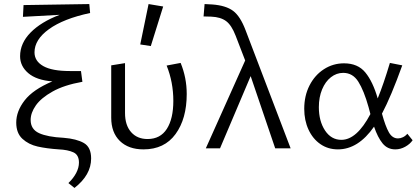

<svg xmlns="http://www.w3.org/2000/svg" viewBox="-20 -731 2057 946"><path d="M429 50Q429 131 347 195L317 171Q342 147 355.5 121Q369 95 369 70Q369 32 341.5 19.5Q314 7 270 5Q210 1 165.5 -9Q121 -19 90.5 -47Q60 -75 60 -127Q60 -183 101.5 -236.5Q143 -290 238 -330Q160 -336 119.5 -370.5Q79 -405 79 -454Q79 -518 130.5 -570.5Q182 -623 274 -658L93 -648L96 -706L420 -711L424 -667Q293 -639 221.5 -587.5Q150 -536 150 -473Q150 -430 193 -405.5Q236 -381 324 -381H379L386 -328Q296 -312 239 -280Q182 -248 156.5 -211.5Q131 -175 131 -140Q131 -94 172.5 -75Q214 -56 294 -52Q357 -47 393 -26.5Q429 -6 429 50Z M528 -151V-409L596 -420V-174Q596 -114 626 -80Q656 -46 707 -46Q770 -46 802 -96Q834 -146 834 -234Q834 -326 801 -408L870 -421Q900 -348 900 -268Q900 -146 845 -70.5Q790 5 687 5Q613 5 570.5 -36.5Q528 -78 528 -151ZM671 -512 712 -711 784 -699 723 -504Z M1336 0 1215 -356 1064 0H994L1188 -433L1141 -555Q1121 -607 1094 -627Q1067 -647 1021 -649L983 -650L988 -711L1026 -709Q1093 -704 1128.5 -677.5Q1164 -651 1190 -582L1412 0Z M2013 -40Q2000 -21 1976.5 -8Q1953 5 1928 5Q1889 5 1865 -24.5Q1841 -54 1823 -107Q1745 5 1645 5Q1596 5 1558.5 -21Q1521 -47 1500 -92.5Q1479 -138 1479 -195Q1479 -259 1505 -310Q1531 -361 1576 -390Q1621 -419 1675 -419Q1743 -419 1780 -374Q1817 -329 1841 -246Q1870 -317 1901 -421L1962 -409Q1907 -256 1862 -171Q1879 -109 1896 -79Q1913 -49 1941 -49Q1953 -49 1965.5 -55Q1978 -61 1987 -72ZM1805 -169 1796 -203Q1773 -285 1745.5 -328.5Q1718 -372 1671 -372Q1638 -372 1610.5 -350.5Q1583 -329 1567 -290.5Q1551 -252 1551 -203Q1551 -134 1581.5 -88Q1612 -42 1662 -42Q1738 -42 1805 -169Z"/></svg>

Font: Ysabeau
Style: Regular
Weight: 400
Designer: Christian Thalmann (Catharsis Fonts)
Version: Version 0.003